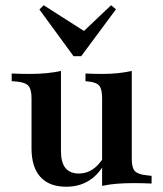

<svg xmlns="http://www.w3.org/2000/svg" viewBox="-20 -694 617 726"><path d="M210.5 -416.1V-208.1H99.2V-322.6Q99.2 -355.6 87.9 -369Q76.6 -382.3 44.4 -385.5L24.2 -387.1V-416.1Q42.7 -415.3 58.1 -414.9Q73.4 -414.5 91.9 -414.5Q126.6 -414.5 156 -417.3Q185.5 -420.2 210.5 -425.8ZM210.5 -208.1V-122.6Q210.5 -79.8 227.4 -58.9Q244.4 -37.9 278.2 -37.9Q313.7 -37.9 341.5 -62.1Q369.4 -86.3 390.3 -136.3L396.8 -123.4Q371.8 -53.2 330.2 -20.6Q288.7 12.1 230.6 12.1Q166.1 12.1 132.7 -25Q99.2 -62.1 99.2 -133.1V-208.1ZM366.1 0V-208.1H478.2V-93.5Q478.2 -60.5 489.5 -47.6Q500.8 -34.7 533.1 -31.5L553.2 -29V0Q534.7 -0.8 519.4 -1.2Q504 -1.6 485.5 -1.6Q450 -1.6 421 0.8Q391.9 3.2 366.1 8.9ZM478.2 -416.1V-208.1H366.1V-322.6Q366.1 -355.6 356 -369Q346 -382.3 316.9 -385.5L303.2 -387.1V-416.1Q321 -415.3 335.1 -414.9Q349.2 -414.5 365.3 -414.5Q398.4 -414.5 425.8 -417.3Q453.2 -420.2 478.2 -425.8ZM400 -674.2 418.5 -658.9 287.1 -481.5H258.1L129 -658.1L145.2 -674.2L319.4 -562.9L274.2 -554.8Z"/></svg>

Font: Playfair 5pt SemiExpanded Light
Style: Bold
Weight: 700
Version: Version 2.203